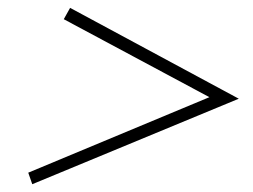

<svg xmlns="http://www.w3.org/2000/svg" viewBox="-20 -623 642 488"><path d="M512.2 -376 142.1 -574.2 158.2 -603 586.9 -372.1 62 -154.8 51.8 -184.1Z"/></svg>

Font: PlayfairDisplay-Italic
Style: Italic
Weight: 400
Italic angle: -14°
Designer: Claus Eggers Sørensen
Foundry: Claus Eggers Sørensen
Version: Version 1.002;PS 001.002;hotconv 1.0.70;makeotf.lib2.5.58329